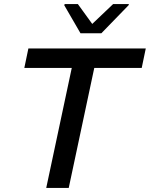

<svg xmlns="http://www.w3.org/2000/svg" viewBox="-20 -927 739 947"><path d="M208 0 334 -592H100L120 -688H699L679 -592H445L319 0ZM377 -763 297 -901 299 -907H364L435 -809L538 -907H616L614 -901L480 -763Z"/></svg>

Font: Saira SemiExpanded Medium
Style: Italic
Weight: 500
Width: 6
Italic angle: -12°
Designer: Hector Gatti with collaboration of the Omnibus-Type team
Foundry: Omnibus-Type
Version: Version 1.101